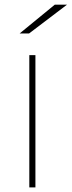

<svg xmlns="http://www.w3.org/2000/svg" viewBox="-20 -817 312 837"><path d="M272.2 -796.7 106.7 -671.1H65.6L218.9 -796.7ZM134.4 -576.7V0H107.8V-576.7Z"/></svg>

Font: Paperlogy 1 Thin
Style: Regular
Weight: 250
Designer: redesigned by Lee Juim, glyphs from Gmarket Sans & Montserrat
Foundry: PT&
Version: Version 1.001